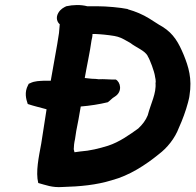

<svg xmlns="http://www.w3.org/2000/svg" viewBox="-20 -741 782 768"><path d="M92 -400C77 -372 84 -345 91 -325C118 -316 130 -314 166 -304V-302C161 -268 150 -200 145 -167C135 -113 122 -53 133 -9C163 -1 188 10 230 7C301 5 365 -1 427 -20C498 -39 562 -81 615 -124C648 -149 679 -186 696 -231C710 -262 723 -297 732 -331C734 -340 737 -349 738 -359C749 -427 734 -474 715 -521C695 -569 675 -606 630 -634C610 -645 597 -655 577 -667C551 -683 523 -695 491 -704V-705H490C461 -711 407 -716 369 -716H329C303 -723 272 -722 245 -716C235 -711 222 -705 213 -689C202 -670 209 -652 219 -644C218 -632 217 -620 216 -609C208 -553 193 -479 183 -418H154C141 -417 119 -418 100 -408L95 -406ZM280 -184 285 -217C289 -237 299 -288 303 -315C340 -318 378 -324 411 -332L415 -335L431 -349L440 -355C471 -375 462 -413 443 -423H425C418 -423 410 -424 402 -424C394 -424 387 -425 375 -424C367 -425 359 -426 347 -426C339 -427 329 -428 319 -429C327 -476 340 -534 346 -579C348 -587 350 -596 350 -605C359 -605 370 -605 379 -604C396 -603 440 -598 451 -594C469 -589 483 -579 500 -570C526 -550 559 -539 571 -517V-516C580 -502 597 -456 600 -436V-435C602 -427 603 -420 603 -412L602 -410C606 -367 583 -327 571 -280C563 -260 550 -243 533 -227C498 -202 458 -173 412 -158C376 -147 341 -138 300 -135C292 -134 285 -133 278 -132L275 -144C275 -155 277 -172 280 -184Z"/></svg>

Font: Hussar Pisanka
Style: BdKur
Weight: 700
Designer: Robert Jablonski
Foundry: Cannot Into Space Fonts
Version: Version 1.070